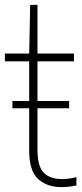

<svg xmlns="http://www.w3.org/2000/svg" viewBox="-20 -760 336 789"><path d="M234 9Q172 9 136 -25Q100 -59 100 -139V-508H0V-540H100L104 -740H134V-540H284V-508H134V-145Q134 -77 159.5 -50.5Q185 -24 236 -24Q262 -24 294 -32V2Q280.5 5 264.5 7Q248.5 9 234 9ZM31 -315V-345H264V-315Z"/></svg>

Font: Encode Sans Condensed Thin
Style: Regular
Weight: 100
Width: 3
Designer: Multiple Designers
Foundry: Impallari Type
Version: Version 3.000; ttfautohint (v1.8.3) -l 8 -r 50 -G 200 -x 14 